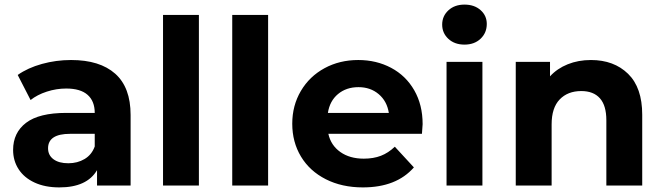

<svg xmlns="http://www.w3.org/2000/svg" viewBox="-20 -807 2882 835"><path d="M548 -307V0H402V-67Q358 8 238 8Q176 8 130.5 -13Q85 -34 61 -71Q37 -108 37 -155Q37 -230 93.5 -273Q150 -316 268 -316H392Q392 -367 361 -394.5Q330 -422 268 -422Q225 -422 183.5 -408.5Q142 -395 113 -372L57 -481Q101 -512 162.5 -529Q224 -546 289 -546Q414 -546 481 -486.5Q548 -427 548 -307ZM392 -170V-225H285Q189 -225 189 -162Q189 -132 212.5 -114.5Q236 -97 277 -97Q317 -97 348 -115.5Q379 -134 392 -170Z M689 -742H845V0H689Z M990 -742H1146V0H990Z M1815 -225H1408Q1419 -175 1460 -146Q1501 -117 1562 -117Q1604 -117 1636.5 -129.5Q1669 -142 1697 -169L1780 -79Q1704 8 1558 8Q1467 8 1397 -27.5Q1327 -63 1289 -126Q1251 -189 1251 -269Q1251 -348 1288.5 -411.5Q1326 -475 1391.5 -510.5Q1457 -546 1538 -546Q1617 -546 1681 -512Q1745 -478 1781.5 -414.5Q1818 -351 1818 -267Q1818 -264 1815 -225ZM1406 -316H1671Q1663 -367 1627 -397.5Q1591 -428 1539 -428Q1486 -428 1450 -398Q1414 -368 1406 -316Z M1922 -538H2078V0H1922ZM1903 -700Q1903 -737 1930 -762Q1957 -787 2000 -787Q2043 -787 2070 -763Q2097 -739 2097 -703Q2097 -664 2070 -638.5Q2043 -613 2000 -613Q1957 -613 1930 -638Q1903 -663 1903 -700Z M2773 -308V0H2617V-284Q2617 -348 2589 -379.5Q2561 -411 2508 -411Q2449 -411 2414 -374.5Q2379 -338 2379 -266V0H2223V-538H2372V-475Q2403 -509 2449 -527.5Q2495 -546 2550 -546Q2650 -546 2711.5 -486Q2773 -426 2773 -308Z"/></svg>

Font: APTA Sans Regular
Style: Bold Italic
Weight: 700
Version: Version 7.200